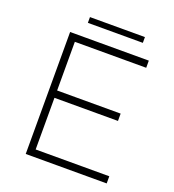

<svg xmlns="http://www.w3.org/2000/svg" viewBox="-145 -923 936 1034"><g transform="rotate(20 323.0 -405.5)"><path d="M120 -699H571V-658H162V-379H526V-337H162V-41H584V0H120ZM193 -811H508V-778H193Z"/></g></svg>

Font: Argentum Sans ExtraLight
Style: Regular
Weight: 275
Designer: Julieta Ulanovsky (Modified by Cristiano Sobral)
Foundry: Julieta Ulanovsky
Version: Version 1.000; ttfautohint (v1.5.65-e2d9)